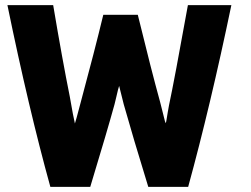

<svg xmlns="http://www.w3.org/2000/svg" viewBox="-20 -720 980 751"><path d="M885 -700Q803 -306 716 11H560Q500 -184 464 -312Q460 -326 454 -352Q448 -378 446 -384Q444 -379 441.5 -368.5Q439 -358 435 -341Q431 -324 428 -312Q400 -210 333 11H177Q92 -296 9 -700H188Q224 -486 253 -342Q267 -261 273 -237Q275 -241 295 -317Q350 -521 384 -662H519Q572 -445 606 -322Q609 -309 614 -290.5Q619 -272 622 -258.5Q625 -245 628 -238Q630 -242 631.5 -252.5Q633 -263 636 -280Q639 -297 641 -308Q662 -406 715 -700Z"/></svg>

Font: Repo
Style: ExtraBold
Weight: 800
Designer: Stefan Peev
Foundry: Context Ltd
Version: Version 001.000